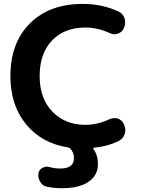

<svg xmlns="http://www.w3.org/2000/svg" viewBox="-20 -784 742 1000"><path d="M468.8 -14.6Q466.8 -13.7 465.8 -11.7Q464.8 -9.8 466.8 -7.8Q490.2 25.4 490.2 70.3Q490.2 128.9 441.4 162.6Q392.6 196.3 301.8 196.3Q261.7 196.3 223.6 188.5Q201.2 183.6 189.5 163.1Q179.7 147.5 179.7 129.9Q179.7 125 179.7 120.1Q182.6 100.6 200.2 90.8Q211.9 84 223.6 84Q230.5 84 237.3 85.9Q265.6 93.8 293 93.8Q365.2 93.8 365.2 40Q365.2 9.8 345.7 -10.7Q340.8 -15.6 332 -16.6Q198.2 -38.1 117.2 -134.8Q34.2 -234.4 34.2 -387.7Q34.2 -560.5 135.7 -662.1Q237.3 -763.7 411.1 -763.7Q512.7 -763.7 598.6 -723.6Q620.1 -712.9 628.9 -688.5Q631.8 -677.7 631.8 -667Q631.8 -654.3 627 -641.6L625 -637.7Q616.2 -616.2 594.7 -609.4Q585.9 -605.5 576.2 -605.5Q564.5 -605.5 552.7 -611.3Q488.3 -640.6 424.8 -640.6Q315.4 -640.6 251 -573.2Q186.5 -505.9 186.5 -387.7Q186.5 -270.5 253.4 -202.1Q320.3 -133.8 424.8 -133.8Q488.3 -133.8 552.7 -164.1Q564.5 -168.9 576.2 -168.9Q585.9 -168.9 594.7 -166Q616.2 -158.2 625 -137.7L627 -132.8Q632.8 -120.1 632.8 -106.4Q632.8 -95.7 628.9 -85Q621.1 -61.5 598.6 -49.8Q538.1 -20.5 468.8 -14.6Z"/></svg>

Font: Gen Jyuu Gothic P Bold
Style: Bold
Weight: 700
Designer: [Source Han Sans]
Ryoko NISHIZUKA  (kana & ideographs); Paul D. Hunt (Latin, Greek & Cyrillic); Wenlong ZHANG  (bopomofo
Version: Version 1.002.20150607